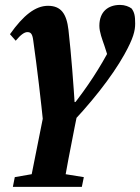

<svg xmlns="http://www.w3.org/2000/svg" viewBox="-20 -522 562 770"><path d="M31.6 227.4H308.2L316.2 188.4L193.7 168.7H152.2L39.3 188.4L31.6 227.4ZM97 227.4H234.1C246.6 155.8 260 85.9 279.6 -13.4L300 -114.1L163.3 -105.1L97 227.4ZM156.4 0.6 167 9.1 239 1.1C341 -102.1 429.4 -214.8 478.5 -303.1C515.1 -368.5 522.1 -398.8 522.1 -427.7C522.1 -458.7 518.9 -472.6 507.8 -487.9C497.5 -495.6 480.6 -502.3 461.6 -502.3C413.9 -502.3 378.5 -475.6 378.5 -418.4C378.5 -393.4 389.9 -364.5 399 -337.9L426.3 -252.9L446.5 -374C440.5 -362.7 434.1 -351.4 428.1 -340.2C379.2 -246.6 331.5 -174.8 268.3 -94.2L256.8 -78.9L281.4 -78.6C274.3 -189.6 266 -300.7 254.6 -401.8C247 -467.6 224.3 -498.7 172.5 -498.7C121.9 -498.7 73.6 -460.6 20 -384.8L43 -358.7C63 -382.8 78 -393.2 89.5 -393.2C101.4 -393.2 109.7 -389.1 113.2 -360.5C129.4 -245.2 143.1 -129.2 156.4 0.6Z"/></svg>

Font: Source Serif 4 Variable
Style: Italic
Weight: 400
Italic angle: -12°
Designer: Frank Grießhammer
Foundry: Adobe Systems Incorporated
Version: Version 4.004;hotconv 1.0.116;makeotfexe 2.5.65601